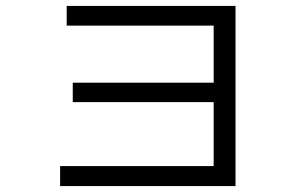

<svg xmlns="http://www.w3.org/2000/svg" viewBox="-20 -628 1039 652"><path d="M206.5 -607.9H779.8V3.9H184.1V-64H705.6V-281.2H227.1V-347.2H705.6V-541H206.5Z"/></svg>

Font: UDEV Gothic 35
Style: Regular
Weight: 400
Version: v2.1.0; ttfautohint (v1.8.4.7-5d5b-dirty) -l 6 -r 45 -G 200 